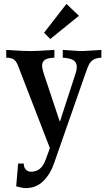

<svg xmlns="http://www.w3.org/2000/svg" viewBox="-20 -730 552 985"><path d="M500 -434Q474 -433 459.5 -424Q445 -415 437.5 -401Q430 -387 419 -355L259 103Q240 161 203 198Q166 235 112 235Q95 235 63 226L73 109H102Q102 129 112.5 140Q123 151 139 151Q192 151 213 92L236 30L72 -394Q63 -417 50 -425.5Q37 -434 12 -434V-474Q102 -468 136 -468Q169 -468 259 -474V-434Q225 -433 210.5 -423Q196 -413 196 -393Q196 -380 204 -354L286 -108H288L368 -354Q374 -372 374 -386Q374 -410 356.5 -421Q339 -432 302 -434V-474L347 -471Q387 -468 401 -468Q414 -468 456 -471L500 -474ZM385 -649 238 -530 206 -562 321 -710Z"/></svg>

Font: Gupter
Style: Bold
Weight: 700
Designer: Octavio Pardo
Version: Version 1.000